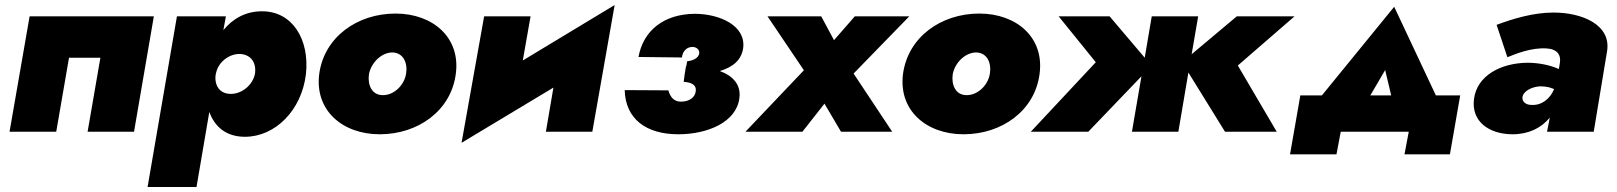

<svg xmlns="http://www.w3.org/2000/svg" viewBox="-20 -525 6443 765"><path d="M593 -460H98L18 0H204L255 -295H380L329 0H514Z M763 220 814 -79C835 -21 880 20 956 20C1076 20 1182 -85 1199 -230C1214 -369 1144 -481 1023 -480C958 -480 907 -450 870 -405L880 -460H685L568 220ZM996 -232C988 -186 942 -149 897 -151C857 -152 834 -182 839 -226L841 -235C851 -280 895 -311 936 -310C980 -308 1002 -275 996 -232Z M1252 -231C1233 -86 1344 10 1493 10C1646 10 1777 -84 1796 -230C1816 -375 1705 -471 1556 -471C1403 -471 1272 -377 1252 -231ZM1450 -229C1459 -277 1502 -317 1545 -316C1587 -314 1605 -275 1598 -231C1590 -183 1547 -144 1503 -146C1462 -147 1444 -186 1450 -229Z M2094 -460H1909L1819 44L2185 -176L2155 0H2340L2429 -505L2063 -284Z M2683 10C2799 10 2914 -38 2926 -134C2933 -188 2900 -223 2848 -242C2899 -257 2934 -285 2941 -333C2953 -423 2847 -470 2748 -470C2626 -469 2543 -404 2524 -298L2697 -296C2700 -322 2717 -338 2739 -338C2757 -338 2768 -325 2766 -312C2763 -293 2740 -283 2718 -281L2714 -260H2713L2709 -235L2708 -229L2704 -199C2733 -197 2756 -188 2752 -161C2749 -137 2727 -120 2693 -120C2666 -120 2651 -137 2643 -165L2469 -166C2472 -52 2553 10 2683 10Z M3386 -460 3303 -365 3252 -460H3038L3183 -245L2950 0H3177L3265 -112L3331 0H3535L3381 -232L3603 -460Z M3578 -231C3559 -86 3670 10 3819 10C3972 10 4103 -84 4122 -230C4142 -375 4031 -471 3882 -471C3729 -471 3598 -377 3578 -231ZM3776 -229C3785 -277 3828 -317 3871 -316C3913 -314 3931 -275 3924 -231C3916 -183 3873 -144 3829 -146C3788 -147 3770 -186 3776 -229Z M4401 -460H4198L4346 -277L4087 0H4316L4528 -221L4490 0H4675L4715 -236L4861 0H5067L4912 -264L5138 -460H4908L4728 -309L4754 -460H4569L4541 -295Z M5593 0 5576 90H5757L5798 -145H5701L5535 -498L5247 -145H5161L5120 90H5305L5322 0ZM5499 -246 5523 -145H5440Z M5986 -297C6021 -311 6082 -336 6142 -332C6184 -330 6201 -306 6195 -273L6191 -250C6156 -266 6109 -275 6066 -275C5960 -274 5865 -224 5853 -131C5841 -41 5913 10 6007 10C6070 10 6122 -15 6155 -57L6144 0H6330L6383 -320C6401 -426 6284 -475 6170 -475C6090 -475 6010 -451 5943 -426ZM6046 -138C6050 -164 6087 -180 6117 -181C6139 -181 6157 -177 6172 -170C6156 -130 6121 -104 6081 -107C6062 -107 6044 -118 6046 -138Z"/></svg>

Font: Jost* Black
Style: Italic
Weight: 900
Italic angle: -10°
Version: Version 3.7